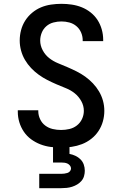

<svg xmlns="http://www.w3.org/2000/svg" viewBox="-20 -763 640 1003"><path d="M299 8Q271 8 244 4.5Q217 1 191 -9Q165 -19 142.5 -35.5Q120 -52 104.5 -75Q89 -98 81 -124.5Q73 -151 73 -179V-187H180V-182Q180 -161 189.5 -140.5Q199 -120 216.5 -107Q234 -94 255.5 -89Q277 -84 299 -84Q321 -84 342.5 -89Q364 -94 381.5 -107.5Q399 -121 408.5 -141.5Q418 -162 418 -184Q418 -211 404.5 -235Q391 -259 370.5 -275.5Q350 -292 325 -302Q300 -312 275.5 -322.5Q251 -333 227.5 -345Q204 -357 182.5 -372.5Q161 -388 142.5 -407.5Q124 -427 110.5 -450Q97 -473 90 -499Q83 -525 83 -551Q83 -579 90 -605.5Q97 -632 111.5 -655Q126 -678 147.5 -696Q169 -714 194 -724.5Q219 -735 246.5 -739Q274 -743 301 -743Q328 -743 355 -739Q382 -735 407 -725Q432 -715 453.5 -698Q475 -681 489.5 -658.5Q504 -636 511.5 -609.5Q519 -583 519 -556V-548H412V-553Q412 -574 403.5 -593.5Q395 -613 379 -626.5Q363 -640 342.5 -645.5Q322 -651 301 -651Q280 -651 259 -645.5Q238 -640 222 -626Q206 -612 198 -592Q190 -572 190 -551Q190 -525 203 -500.5Q216 -476 237 -459.5Q258 -443 282.5 -433Q307 -423 331.5 -412.5Q356 -402 380 -390Q404 -378 425.5 -362.5Q447 -347 465.5 -327.5Q484 -308 497.5 -285Q511 -262 518 -236.5Q525 -211 525 -184Q525 -156 517.5 -129Q510 -102 494.5 -78.5Q479 -55 456.5 -37.5Q434 -20 408 -10Q382 0 354.5 4Q327 8 299 8ZM185 220V145H300Q308 145 316 144Q324 143 332 140.5Q340 138 345.5 131.5Q351 125 351 117Q351 109 345.5 102Q340 95 332.5 91.5Q325 88 316.5 87Q308 86 300 86H257V-84H343V41Q359 44 374 51Q389 58 400.5 69.5Q412 81 417.5 96.5Q423 112 423 129Q423 143 419 157Q415 171 405.5 182Q396 193 383.5 200.5Q371 208 357 212.5Q343 217 328.5 218.5Q314 220 300 220Z"/></svg>

Font: Iosevka Aile Semibold
Style: Regular
Weight: 600
Designer: Belleve Invis
Foundry: Belleve Invis
Version: Version 31.1.0; ttfautohint (v1.8.4)